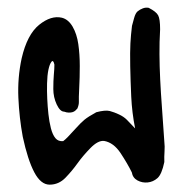

<svg xmlns="http://www.w3.org/2000/svg" viewBox="-20 -490 521 510"><path d="M40.5 -126.5Q31.2 -176.8 28.8 -230.2Q26.4 -283.7 37.6 -335.4Q52.2 -398.4 84 -424.1Q115.7 -449.7 144.5 -442.9Q161.6 -438.5 172.9 -419.2Q184.1 -399.9 188 -372.8Q191.9 -345.7 191.9 -314.7Q191.9 -283.7 190.4 -256.1Q189 -228.5 189.5 -220.2Q189.9 -211.9 185.5 -201.7Q183.1 -198.7 179.9 -196Q176.8 -193.4 172.6 -192.1Q168.5 -190.9 162.8 -190.9Q157.2 -190.9 150.4 -193.4Q139.6 -193.4 130.6 -212.6Q121.6 -231.9 121.6 -253.7Q121.6 -275.4 123 -291.5Q124.5 -307.6 124.5 -318.4Q121.6 -332 116.7 -325.9Q111.8 -319.8 108.6 -304.7Q105.5 -289.6 105 -268.6Q104.5 -247.6 105.5 -227.5Q106.4 -207.5 108.6 -187Q110.8 -166.5 115.2 -149.4Q119.6 -132.3 127.2 -123Q134.8 -113.8 147.9 -115.2Q153.3 -119.1 160.6 -126.7Q168 -134.3 181.2 -148.9Q194.3 -163.6 204.3 -171.9Q214.4 -180.2 235.8 -191.9Q259.8 -198.2 271.7 -195.1Q283.7 -191.9 296.1 -186Q308.6 -180.2 316.9 -171.9Q325.2 -163.6 338.9 -148.9Q330.6 -190.9 328.6 -232.9Q326.7 -274.9 325.9 -314Q325.2 -353 326.4 -375Q327.6 -397 330.6 -421.4Q332.5 -428.7 336.2 -441.9Q339.8 -455.1 345.7 -460Q351.6 -464.8 359.4 -467.8Q367.2 -470.7 375 -469.2Q395 -459 400.1 -449.2Q405.3 -439.5 405.3 -412.1Q403.3 -377.9 403.6 -345.9Q403.8 -314 405.5 -279.1Q407.2 -244.1 410.2 -203.9Q413.1 -163.6 416.5 -113.8Q418 -101.1 417 -87.4Q416 -73.7 416.5 -59.6Q409.7 -26.9 398.2 -16.8Q386.7 -6.8 372.3 -5.4Q357.9 -3.9 345.2 -10.7Q332.5 -17.6 330.1 -32.2Q318.8 -55.2 300.3 -83.3Q281.7 -111.3 256.3 -115.7Q240.2 -117.2 220.2 -96.7Q200.2 -76.2 186 -56.4Q171.9 -36.6 154.1 -18.1Q136.2 0.5 111.8 0.5Q88.4 0.5 71 -32.5Q53.7 -65.4 40.5 -126.5Z"/></svg>

Font: AKL 022
Style: Regular
Weight: 400
Designer: AKL
Foundry: AKL
Version: Version 2.053;August 19, 2024;FontCreator 13.0.0.2675 64-bit